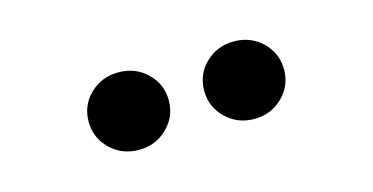

<svg xmlns="http://www.w3.org/2000/svg" viewBox="-33 -854 676 348"><g transform="rotate(-15 305.0 -680.0)"><path d="M413.6 -607.9Q381.8 -607.9 360.1 -629.2Q338.4 -650.4 338.4 -680.7Q338.4 -711.4 360.1 -732.4Q381.8 -753.4 413.6 -753.4Q444.8 -753.4 466.6 -732.4Q488.3 -711.4 488.3 -680.7Q488.3 -650.4 466.6 -629.2Q444.8 -607.9 413.6 -607.9ZM196.8 -607.9Q165 -607.9 143.3 -629.2Q121.6 -650.4 121.6 -680.7Q121.6 -711.4 143.3 -732.4Q165 -753.4 196.8 -753.4Q228.5 -753.4 250.2 -732.4Q272 -711.4 272 -680.7Q272 -650.4 250.2 -629.2Q228.5 -607.9 196.8 -607.9Z"/></g></svg>

Font: Inter 20pt
Style: Bold
Weight: 700
Version: Version 4.001;git-66647c0bb